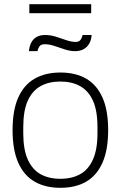

<svg xmlns="http://www.w3.org/2000/svg" viewBox="-20 -884 576 916"><path d="M268 12Q196 12 145 -17.5Q94 -47 67 -108Q40 -169 40 -263Q40 -358 67 -418.5Q94 -479 145 -508.5Q196 -538 268 -538Q341 -538 391.5 -508.5Q442 -479 469 -418.5Q496 -358 496 -263Q496 -169 469 -108Q442 -47 391.5 -17.5Q341 12 268 12ZM268 -31Q323 -31 362.5 -53Q402 -75 423.5 -123Q445 -171 445 -248V-278Q445 -356 423.5 -403.5Q402 -451 362.5 -473Q323 -495 268 -495Q213 -495 173.5 -473Q134 -451 112.5 -403.5Q91 -356 91 -278V-248Q91 -171 112.5 -123Q134 -75 173.5 -53Q213 -31 268 -31ZM118 -640Q120 -662 128.5 -679.5Q137 -697 153.5 -707Q170 -717 195 -717Q221 -717 246.5 -709Q272 -701 296 -692.5Q320 -684 341 -684Q358 -684 365 -695Q372 -706 374 -717H417Q416 -695 406.5 -677.5Q397 -660 380 -650Q363 -640 338 -640Q314 -640 288.5 -648.5Q263 -657 239 -665Q215 -673 194 -673Q175 -673 168 -662.5Q161 -652 159 -640ZM120 -821V-864H415V-821Z"/></svg>

Font: Archivo SemiBold Thin
Style: Regular
Weight: 250
Version: Version 2.001